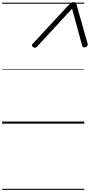

<svg xmlns="http://www.w3.org/2000/svg" viewBox="-20 -1150 835 1785"><path d="M288 -747 614 -1099Q630 -1115 640.5 -1122.5Q651 -1130 664 -1130Q679 -1130 685 -1122.5Q691 -1115 694 -1099L794 -745Q797 -734 793.5 -726Q790 -718 776 -712Q762 -707 754.5 -711.5Q747 -716 743 -729L650 -1069L325 -717Q314 -706 305.5 -705.5Q297 -705 286 -713Q276 -721 276.5 -729Q277 -737 288 -747ZM0 605H763V615H0ZM0 -20H763V0H0ZM0 -505H763V-500H0ZM0 -1125H763V-1115H0Z"/></svg>

Font: Playwrite CU Guides
Style: Regular
Weight: 400
Designer: Veronika Burian, José Scaglione
Foundry: TypeTogether
Version: Version 1.003